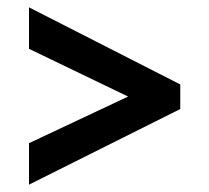

<svg xmlns="http://www.w3.org/2000/svg" viewBox="-20 -620 570 523"><path d="M59 -117V-230L329 -357L59 -487V-600L471 -390V-323Z"/></svg>

Font: Noto Sans Mono Condensed
Style: Bold
Weight: 700
Width: 3
Designer: Monotype Design Team
Foundry: Monotype Imaging Inc.
Version: Version 2.014